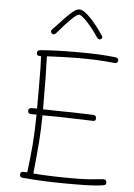

<svg xmlns="http://www.w3.org/2000/svg" viewBox="-60 -962 694 993"><g transform="rotate(5 287.0 -465.5)"><path d="M325 -666Q265 -666 165 -661Q169 -570 169 -406V-386Q233 -384 267 -384Q310 -384 372 -382L430 -380Q446 -380 446 -363Q446 -356 443 -352.5Q440 -349 431 -349L374 -351L264 -354Q231 -355 169 -355Q168 -277 163.5 -218Q159 -159 151 -80L148 -51Q234 -44 346 -44Q403 -44 433 -46Q463 -48 509 -53H513Q528 -53 528 -36Q528 -30 525 -26.5Q522 -23 513 -22Q472 -14 362 -14H324Q206 -14 96 -24Q80 -25 80 -39Q80 -55 96 -55L116 -54Q126 -131 131.5 -198.5Q137 -266 138 -356H110Q93 -356 93 -372Q93 -379 97.5 -383Q102 -387 109 -387H138V-406V-492Q138 -614 135 -659Q121 -659 116.5 -662Q112 -665 112 -673Q112 -682 116.5 -685.5Q121 -689 132 -690Q210 -696 311 -696Q388 -696 429.5 -694Q471 -692 518 -687Q534 -685 534 -672Q534 -664 529 -660Q524 -656 517 -657Q467 -662 428 -664Q389 -666 325 -666ZM416 -779Q384 -827 354 -858.5Q324 -890 312 -890Q302 -890 273 -862Q244 -834 209 -792Q197 -777 189 -777Q184 -777 179.5 -781.5Q175 -786 175 -791Q175 -797 181 -803L205 -828Q240 -867 267 -892Q294 -917 311 -917Q335 -917 371 -878.5Q407 -840 438 -793Q442 -787 442 -784Q442 -780 438 -776Q434 -772 429 -772Q421 -772 416 -779Z"/></g></svg>

Font: Mali ExtraLight
Style: Regular
Weight: 275
Version: Version 1.000; ttfautohint (v1.6)